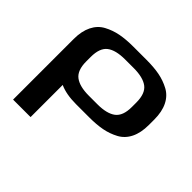

<svg xmlns="http://www.w3.org/2000/svg" viewBox="-169 -694 1149 1149"><g transform="rotate(45 406.0 -119.5)"><path d="M467 -486Q529 -486 576 -477Q623 -468 665 -445.5Q707 -423 729.5 -377.5Q752 -332 752 -266V-220Q752 -154 729.5 -108.5Q707 -63 665 -40.5Q623 -18 576 -9Q529 0 467 0H356Q273 0 218 -25V247H70V-266Q70 -332 92.5 -377.5Q115 -423 157 -445.5Q199 -468 246 -477Q293 -486 356 -486ZM604 -224V-262Q604 -338 565 -367.5Q526 -397 447 -397H374Q295 -397 256.5 -367.5Q218 -338 218 -262V-224Q218 -149 257 -119.5Q296 -90 374 -90H447Q526 -90 565 -119.5Q604 -149 604 -224Z"/></g></svg>

Font: Aneo
Style: Bold
Weight: 700
Designer: Anastasios Pappas
Foundry: Anastasios Pappas
Version: Version 1.000